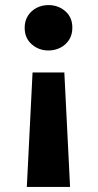

<svg xmlns="http://www.w3.org/2000/svg" viewBox="-20 -542 385 755"><path d="M85.5 193 108 -257H233L255.5 193ZM170.5 -343.5Q132.5 -343.5 104.8 -367.8Q77 -392 77 -433Q77 -460 89.8 -480Q102.5 -500 123.8 -511Q145 -522 170.5 -522Q209 -522 236.8 -498Q264.5 -474 264.5 -433Q264.5 -405.5 251.8 -385.5Q239 -365.5 217.5 -354.5Q196 -343.5 170.5 -343.5Z"/></svg>

Font: Geologica Thin Roman SemiBold
Style: Regular
Weight: 600
Version: Version 1.010;gftools[0.9.28]